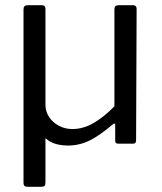

<svg xmlns="http://www.w3.org/2000/svg" viewBox="-20 -550 619 735"><path d="M257 -56Q299 -56 339 -79.5Q379 -103 418 -143V-515Q418 -530 434 -530H489Q503 -530 503 -516L501 -13Q501 0 490 0H432Q421 0 421 -11V-71Q421 -76 419 -77Q417 -78 412 -74Q362 -32 326 -13.5Q290 5 250 7Q221 8 197 2Q173 -4 154 -21V148Q154 158 150.5 161.5Q147 165 136 165H85Q70 165 70 151V-514Q70 -530 85 -530H141Q154 -530 154 -516V-149Q154 -123 168 -102Q182 -81 205.5 -68.5Q229 -56 257 -56Z"/></svg>

Font: Libre Franklin
Style: Regular
Weight: 400
Designer: Pablo Impallari, Rodrigo Fuenzalida, Nhung Nguyen
Foundry: Impallari Type
Version: Version 3.000